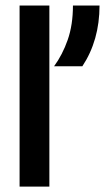

<svg xmlns="http://www.w3.org/2000/svg" viewBox="-20 -687 389 707"><path d="M52.1 0V-666.7H161.8V0ZM179.2 -443.1Q209.7 -484.7 229.2 -539.9Q248.6 -595.1 248.6 -666.7H346.5Q346.5 -602.8 330.6 -546.5Q314.6 -490.3 283.3 -443.1Z"/></svg>

Font: Afacad Flux SemiBold
Style: Regular
Weight: 600
Designer: Kristian Moeller
Foundry: Dicotype
Version: Version 1.100